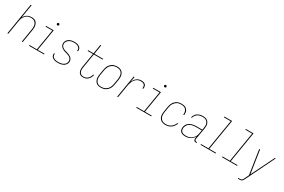

<svg xmlns="http://www.w3.org/2000/svg" viewBox="137 -2199 5726 3877"><g transform="rotate(30 3000.0 -260.0)"><path d="M16 0 137 -735H157L105 -420Q117 -445 136 -466Q155 -487 179 -501.5Q203 -516 230 -522Q257 -528 282 -528Q309 -528 334.5 -521.5Q360 -515 379 -499Q398 -483 409 -460Q420 -437 425 -412Q430 -387 428.5 -360.5Q427 -334 423 -307L372 0H352L403 -310Q407 -334 408.5 -358Q410 -382 406 -405Q402 -428 391 -448.5Q380 -469 363 -483.5Q346 -498 323.5 -504Q301 -510 276 -510Q254 -510 230.5 -505Q207 -500 186.5 -488Q166 -476 149 -458Q132 -440 120 -419.5Q108 -399 101 -376.5Q94 -354 91 -331L36 0Z M521 0V-18H694L774 -502H617V-520H797L714 -18H871V0ZM811 -644Q805 -644 799.5 -646Q794 -648 790.5 -653Q787 -658 786 -664Q785 -670 786 -676Q786 -681 788.5 -685Q791 -689 795 -691.5Q799 -694 803 -695.5Q807 -697 812 -697Q818 -697 823.5 -694.5Q829 -692 833 -687Q837 -682 838 -676Q839 -670 838 -664Q837 -659 834.5 -655Q832 -651 828.5 -648.5Q825 -646 820.5 -645Q816 -644 811 -644Z M1194 8Q1174 8 1153.5 6Q1133 4 1114.5 -2Q1096 -8 1079 -18Q1062 -28 1050.5 -43Q1039 -58 1034.5 -77.5Q1030 -97 1033 -118L1034 -124H1053L1052 -119Q1049 -101 1053.5 -83.5Q1058 -66 1068 -53Q1078 -40 1093.5 -31.5Q1109 -23 1125 -18.5Q1141 -14 1158.5 -12Q1176 -10 1195 -10Q1212 -10 1230.5 -12Q1249 -14 1267.5 -18.5Q1286 -23 1303 -31.5Q1320 -40 1335 -53Q1350 -66 1359 -83Q1368 -100 1371 -118Q1375 -142 1367.5 -163.5Q1360 -185 1344.5 -200.5Q1329 -216 1309.5 -225.5Q1290 -235 1268 -241.5Q1246 -248 1224 -254Q1202 -260 1181.5 -268.5Q1161 -277 1143 -289.5Q1125 -302 1112 -319.5Q1099 -337 1093 -359Q1087 -381 1091 -405Q1094 -424 1103.5 -443Q1113 -462 1128 -477Q1143 -492 1161.5 -502Q1180 -512 1199.5 -518Q1219 -524 1239 -526Q1259 -528 1279 -528Q1299 -528 1318.5 -526Q1338 -524 1356 -518Q1374 -512 1390 -502Q1406 -492 1417 -476.5Q1428 -461 1432 -442Q1436 -423 1432 -403L1431 -397H1412L1413 -402Q1416 -419 1412.5 -436Q1409 -453 1399.5 -466Q1390 -479 1376 -487.5Q1362 -496 1346 -501Q1330 -506 1313 -508Q1296 -510 1278 -510Q1261 -510 1243.5 -508Q1226 -506 1208.5 -501Q1191 -496 1174.5 -487.5Q1158 -479 1144.5 -466Q1131 -453 1122 -436.5Q1113 -420 1110 -402Q1106 -379 1113.5 -357Q1121 -335 1136 -319.5Q1151 -304 1171.5 -294.5Q1192 -285 1213.5 -278.5Q1235 -272 1257 -266Q1279 -260 1299.5 -251.5Q1320 -243 1338.5 -230.5Q1357 -218 1370 -200.5Q1383 -183 1389 -161Q1395 -139 1391 -115Q1387 -95 1377 -76Q1367 -57 1351 -42Q1335 -27 1315.5 -17Q1296 -7 1276 -1.5Q1256 4 1235.5 6Q1215 8 1194 8Z M1786 8Q1764 8 1743.5 3Q1723 -2 1707 -14Q1691 -26 1681 -44Q1671 -62 1666.5 -82Q1662 -102 1662.5 -124Q1663 -146 1666 -167L1722 -502H1598L1599 -520H1725L1760 -735H1780L1745 -520H1949L1948 -502H1742L1686 -164Q1683 -146 1682 -127Q1681 -108 1684.5 -90Q1688 -72 1696.5 -56.5Q1705 -41 1718.5 -30Q1732 -19 1749.5 -14.5Q1767 -10 1786 -10Q1812 -10 1838.5 -20Q1865 -30 1884.5 -50Q1904 -70 1916.5 -95Q1929 -120 1934 -146L1953 -143Q1947 -114 1933 -86Q1919 -58 1897 -36Q1875 -14 1845 -3Q1815 8 1786 8Z M2196 8Q2169 8 2142.5 2Q2116 -4 2095.5 -19Q2075 -34 2062 -56.5Q2049 -79 2042.5 -105Q2036 -131 2037.5 -158.5Q2039 -186 2043 -213L2063 -333Q2067 -358 2075 -383.5Q2083 -409 2097 -432Q2111 -455 2131 -474Q2151 -493 2175 -505.5Q2199 -518 2225 -523Q2251 -528 2277 -528Q2304 -528 2330.5 -522Q2357 -516 2377.5 -501Q2398 -486 2411.5 -463.5Q2425 -441 2431 -415Q2437 -389 2436 -361.5Q2435 -334 2431 -307L2411 -187Q2407 -162 2398.5 -136.5Q2390 -111 2376 -88Q2362 -65 2342 -46Q2322 -27 2298 -14.5Q2274 -2 2248 3Q2222 8 2196 8ZM2197 -10Q2220 -10 2243.5 -15Q2267 -20 2289 -31.5Q2311 -43 2329.5 -60.5Q2348 -78 2360.5 -99.5Q2373 -121 2380 -144Q2387 -167 2391 -190L2411 -310Q2415 -334 2416 -359Q2417 -384 2412.5 -407Q2408 -430 2396.5 -450.5Q2385 -471 2366.5 -485Q2348 -499 2324.5 -504.5Q2301 -510 2276 -510Q2253 -510 2229.5 -505Q2206 -500 2184.5 -488.5Q2163 -477 2144.5 -459.5Q2126 -442 2113.5 -420.5Q2101 -399 2093.5 -376Q2086 -353 2082 -330L2062 -210Q2059 -186 2057.5 -161Q2056 -136 2061 -113Q2066 -90 2077.5 -69.5Q2089 -49 2107 -35Q2125 -21 2148.5 -15.5Q2172 -10 2197 -10Z M2576 0 2662 -520H2682L2661 -397Q2673 -424 2690 -448.5Q2707 -473 2730.5 -491.5Q2754 -510 2781.5 -519Q2809 -528 2837 -528Q2864 -528 2889.5 -521.5Q2915 -515 2932 -497.5Q2949 -480 2953.5 -454Q2958 -428 2953 -401H2933Q2937 -424 2933.5 -446.5Q2930 -469 2915 -484Q2900 -499 2878.5 -504.5Q2857 -510 2834 -510Q2809 -510 2783 -501.5Q2757 -493 2736 -476Q2715 -459 2698.5 -436.5Q2682 -414 2671.5 -389.5Q2661 -365 2654.5 -339.5Q2648 -314 2644 -289L2596 0Z M3021 0V-18H3194L3274 -502H3117V-520H3297L3214 -18H3371V0ZM3311 -644Q3305 -644 3299.5 -646Q3294 -648 3290.5 -653Q3287 -658 3286 -664Q3285 -670 3286 -676Q3286 -681 3288.5 -685Q3291 -689 3295 -691.5Q3299 -694 3303 -695.5Q3307 -697 3312 -697Q3318 -697 3323.5 -694.5Q3329 -692 3333 -687Q3337 -682 3338 -676Q3339 -670 3338 -664Q3337 -659 3334.5 -655Q3332 -651 3328.5 -648.5Q3325 -646 3320.5 -645Q3316 -644 3311 -644Z M3704 8Q3676 8 3649 2Q3622 -4 3600.5 -18.5Q3579 -33 3564.5 -55Q3550 -77 3543.5 -103Q3537 -129 3537.5 -157Q3538 -185 3543 -213L3563 -333Q3567 -358 3575 -383Q3583 -408 3597 -431Q3611 -454 3630.5 -473.5Q3650 -493 3674 -505.5Q3698 -518 3724 -523Q3750 -528 3775 -528Q3798 -528 3821.5 -524Q3845 -520 3865 -510.5Q3885 -501 3900 -485Q3915 -469 3924 -448.5Q3933 -428 3935 -404.5Q3937 -381 3933 -357L3932 -353H3913L3914 -357Q3917 -378 3915 -398.5Q3913 -419 3906 -437.5Q3899 -456 3885.5 -470.5Q3872 -485 3854.5 -494Q3837 -503 3816.5 -506.5Q3796 -510 3775 -510Q3752 -510 3728.5 -505.5Q3705 -501 3683.5 -489Q3662 -477 3644 -459Q3626 -441 3613 -420Q3600 -399 3593 -376Q3586 -353 3582 -330L3562 -210Q3558 -185 3557.5 -160Q3557 -135 3562.5 -111.5Q3568 -88 3580.5 -68Q3593 -48 3612 -34.5Q3631 -21 3655 -15.5Q3679 -10 3704 -10Q3734 -10 3765 -18.5Q3796 -27 3822.5 -46.5Q3849 -66 3867.5 -93Q3886 -120 3897 -150L3914 -143Q3902 -111 3881.5 -81.5Q3861 -52 3832.5 -31Q3804 -10 3770.5 -1Q3737 8 3704 8Z M4163 8Q4133 8 4105.5 1Q4078 -6 4057.5 -24.5Q4037 -43 4030.5 -71.5Q4024 -100 4029 -129Q4033 -153 4043.5 -177Q4054 -201 4072.5 -219.5Q4091 -238 4114 -250.5Q4137 -263 4161.5 -270.5Q4186 -278 4210.5 -280.5Q4235 -283 4259 -283H4399L4407 -334Q4411 -357 4411.5 -379.5Q4412 -402 4406.5 -422.5Q4401 -443 4389 -460.5Q4377 -478 4359.5 -489.5Q4342 -501 4320 -505.5Q4298 -510 4275 -510Q4247 -510 4218 -504Q4189 -498 4163.5 -481Q4138 -464 4120 -438Q4102 -412 4096 -384H4077Q4082 -405 4091.5 -425.5Q4101 -446 4115.5 -463.5Q4130 -481 4150 -494Q4170 -507 4190.5 -514.5Q4211 -522 4232.5 -525Q4254 -528 4275 -528Q4301 -528 4325 -523Q4349 -518 4369.5 -505.5Q4390 -493 4404 -473.5Q4418 -454 4424.5 -431Q4431 -408 4431 -382.5Q4431 -357 4427 -331L4381 -58Q4380 -49 4381.5 -39.5Q4383 -30 4388.5 -23Q4394 -16 4403 -13Q4412 -10 4421 -10H4433V8H4418Q4405 8 4392.5 4Q4380 0 4372 -9.5Q4364 -19 4361.5 -32Q4359 -45 4361 -58L4370 -108Q4355 -81 4332 -57.5Q4309 -34 4281 -19Q4253 -4 4223 2Q4193 8 4163 8ZM4169 -10Q4194 -10 4219.5 -14.5Q4245 -19 4269 -30Q4293 -41 4313 -58.5Q4333 -76 4348.5 -98Q4364 -120 4372 -144.5Q4380 -169 4384 -194L4396 -265H4259Q4237 -265 4214.5 -263Q4192 -261 4170 -254.5Q4148 -248 4127 -237Q4106 -226 4089.5 -209.5Q4073 -193 4063 -171.5Q4053 -150 4049 -128Q4045 -102 4050.5 -77.5Q4056 -53 4074.5 -37Q4093 -21 4118 -15.5Q4143 -10 4169 -10Z M4521 0V-18H4694L4809 -717H4652V-735H4832L4714 -18H4871V0Z M5021 0V-18H5194L5309 -717H5152V-735H5332L5214 -18H5371V0Z M5516 215V197H5559Q5570 197 5581.5 194Q5593 191 5601.5 182.5Q5610 174 5615 163.5Q5620 153 5626 143L5674 44L5588 -520H5608L5690 13L5952 -520H5972L5644 151Q5637 163 5629.5 176Q5622 189 5611 198.5Q5600 208 5586.5 211.5Q5573 215 5559 215Z"/></g></svg>

Font: Iosevka SS18 Thin
Style: Italic
Weight: 100
Italic angle: -9°
Monospace: yes
Designer: Belleve Invis
Foundry: Belleve Invis
Version: Version 25.1.1; ttfautohint (v1.8.4)